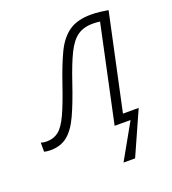

<svg xmlns="http://www.w3.org/2000/svg" viewBox="-181 -636 820 913"><g transform="rotate(-20 229.0 -179.0)"><path d="M287.6 178.7 388.2 0H307.6L412.1 -489.7Q402.8 -491.2 392.3 -491.7Q381.8 -492.2 376 -492.2Q329.1 -492.2 298.3 -470.7Q267.6 -449.2 242.4 -398.2Q217.3 -347.2 188 -259.8Q156.7 -167 129.6 -108.6Q102.5 -50.3 68.1 -22.7Q33.7 4.9 -19 4.9Q-27.8 4.9 -36.4 3.7Q-44.9 2.4 -49.8 1V-44.9Q-44.4 -43 -37.1 -41.7Q-29.8 -40.5 -20.5 -40.5Q15.1 -40.5 40 -60.3Q64.9 -80.1 88.4 -130.9Q111.8 -181.6 143.1 -273.9Q171.9 -358.4 199.5 -416.7Q227.1 -475.1 269.3 -505.4Q311.5 -535.6 382.8 -535.6Q405.8 -535.6 429.4 -532.7Q453.1 -529.8 468.8 -526.9L364.7 -41H444.3L346.2 178.7Z"/></g></svg>

Font: Open Sans Light
Style: Italic
Weight: 300
Italic angle: -12°
Designer: Monotype Design Team
Foundry: Monotype Imaging Inc.
Version: Version 3.003; ttfautohint (v1.8.4)